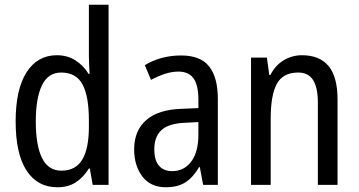

<svg xmlns="http://www.w3.org/2000/svg" viewBox="-20 -780 1513 810"><path d="M222 10Q138 10 92 -60.5Q46 -131 46 -268Q46 -403 92 -475Q138 -547 220 -547Q264 -547 298 -525.5Q332 -504 354 -468H358Q357 -487 356 -507.5Q355 -528 355 -543V-760H438V0H371L359 -69H355Q332 -32 300 -11Q268 10 222 10ZM239 -60Q299 -60 327 -106.5Q355 -153 355 -246V-272Q355 -374 328 -424Q301 -474 238 -474Q183 -474 157 -420Q131 -366 131 -267Q131 -166 157.5 -113Q184 -60 239 -60Z M744 -546Q826 -546 862.5 -499.5Q899 -453 899 -363V0H837L823 -75H820Q795 -32 762.5 -11Q730 10 680 10Q615 10 580.5 -35.5Q546 -81 546 -150Q546 -229 597 -273.5Q648 -318 747 -321L817 -324V-359Q817 -422 796 -450Q775 -478 733 -478Q705 -478 676 -468.5Q647 -459 617 -443L591 -505Q623 -525 662 -535.5Q701 -546 744 -546ZM760 -262Q691 -259 661 -231Q631 -203 631 -151Q631 -103 651 -80.5Q671 -58 706 -58Q756 -58 786.5 -98Q817 -138 817 -213V-265Z M1254 -547Q1328 -547 1366 -501.5Q1404 -456 1404 -360V0H1321V-347Q1321 -410 1301 -442Q1281 -474 1238 -474Q1174 -474 1148 -426.5Q1122 -379 1122 -279V0H1039V-537H1106L1116 -464H1121Q1141 -504 1176.5 -525.5Q1212 -547 1254 -547Z"/></svg>

Font: Noto Sans Malayalam Condensed
Style: Regular
Weight: 400
Width: 3
Designer: Jelle Bosma - Monotype Design Team
Foundry: Monotype Imaging Inc.
Version: Version 2.104; ttfautohint (v1.8.4.7-5d5b)